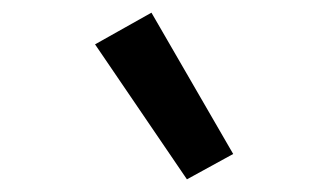

<svg xmlns="http://www.w3.org/2000/svg" viewBox="-20 -824 490 303"><path d="M275 -541 130 -754 219 -804 348 -581Z"/></svg>

Font: Iosevka Custom Medium Oblique
Style: Regular
Weight: 500
Italic angle: -9°
Designer: Belleve Invis
Foundry: Belleve Invis
Version: Version 27.0.1